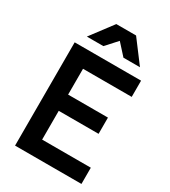

<svg xmlns="http://www.w3.org/2000/svg" viewBox="-219 -1021 997 1127"><g transform="rotate(30 280.0 -457.5)"><path d="M70 -700H520V-590H190V-415H460V-305H190V-110H520V0H70ZM228 -915H362L475 -765H363L295 -840L227 -765H115Z"/></g></svg>

Font: PT Root UI Bold
Style: Regular
Weight: 700
Designer: Vitaly Kuzmin
Foundry: ParaType Ltd.
Version: Version 2.000G